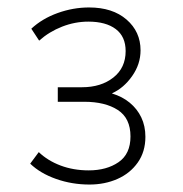

<svg xmlns="http://www.w3.org/2000/svg" viewBox="-20 -729 490 515"><path d="M220 -234Q173 -234 130.5 -249Q88 -264 61 -290L84 -321Q108 -298 142.5 -285Q177 -272 218 -272Q266 -272 298 -294Q330 -316 330 -363Q330 -412 296 -434Q262 -456 206 -456H135V-495H200Q251 -495 284 -521Q317 -547 317 -592Q317 -631 290.5 -651Q264 -671 217 -671Q181 -671 146.5 -657.5Q112 -644 85 -620L64 -652Q93 -679 134.5 -694Q176 -709 219 -709Q282 -709 319.5 -676.5Q357 -644 357 -594Q357 -557 334.5 -525Q312 -493 281 -479V-478Q308 -470 328 -453.5Q348 -437 359 -414Q370 -391 370 -362Q370 -322 349.5 -293Q329 -264 295 -249Q261 -234 220 -234Z"/></svg>

Font: Nunito Sans 7pt SemiCondensed ExtraLight
Style: Regular
Weight: 250
Width: 4
Designer: Vernon Adams
Foundry: Vernon Adams
Version: Version 3.101;gftools[0.9.27]